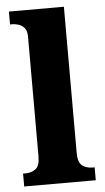

<svg xmlns="http://www.w3.org/2000/svg" viewBox="-54 -795 454 831"><g transform="rotate(-5 173.0 -380.0)"><path d="M17 0V-56H28Q53 -56 71.5 -69.5Q90 -83 90 -125V-645Q90 -671 78.5 -683.5Q67 -696 52.5 -700Q38 -704 28 -704H17V-760H256V-125Q256 -83 274.5 -69.5Q293 -56 318 -56H328V0Z"/></g></svg>

Font: Noto Serif Thai SemiCondensed ExtraBold
Style: Regular
Weight: 800
Width: 4
Designer: Monotype Design Team
Foundry: Monotype Imaging Inc.
Version: Version 2.002; ttfautohint (v1.8.4.7-5d5b)